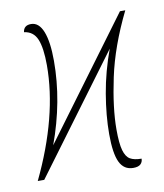

<svg xmlns="http://www.w3.org/2000/svg" viewBox="-68 -603 576 673"><g transform="rotate(-10 219.5 -266.5)"><path d="M290 -118Q290 -184 303 -260.5Q316 -337 344 -413L38 0H15Q117 -213 117 -394Q117 -456 104 -487Q91 -518 58 -522Q61 -546 87 -546Q115 -546 129.5 -509.5Q144 -473 144 -405Q144 -261 90 -114L402 -536H421Q363 -418 340.5 -312Q318 -206 318 -130Q318 -80 325 -55.5Q332 -31 346.5 -22.5Q361 -14 387 -14Q387 -2 379 5.5Q371 13 353 13Q320 13 305 -18Q290 -49 290 -118Z"/></g></svg>

Font: Noto Serif NarrowThin
Style: Italic
Weight: 250
Width: 4
Italic angle: -12°
Designer: Monotype Design Team
Foundry: Monotype Imaging Inc.
Version: Version 1.001